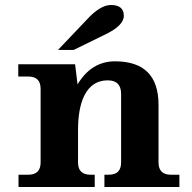

<svg xmlns="http://www.w3.org/2000/svg" viewBox="-20 -744 764 764"><path d="M693.8 0H395.5V-48.8H413.1Q461.9 -48.8 461.9 -97.7V-370.1Q461.9 -424.3 408.7 -424.3Q345.7 -424.3 315.4 -363.3Q290.5 -313 290.5 -226.1V-97.7Q290.5 -48.8 339.4 -48.8H356.9V0H53.7V-48.8H92.8Q141.6 -48.8 141.6 -97.7V-390.6Q141.6 -439.5 92.8 -439.5H52.7V-488.3H278.8L288.6 -408.2Q343.8 -500 437.5 -500Q610.8 -500 610.8 -326.7V-97.7Q610.8 -48.8 659.7 -48.8H693.8ZM273.4 -545.4H210.9L324.2 -664.6Q378.4 -724.1 421.4 -724.1Q472.7 -724.1 472.7 -681.2Q472.7 -641.1 394 -604.5Z"/></svg>

Font: Munson
Style: Bold
Weight: 700
Designer: Paul James MIller
Foundry: High-Logic / Made with FontCreator
Version: Version 2.10;May 5, 2019;FontCreator 11.5.0.2430 64-bit